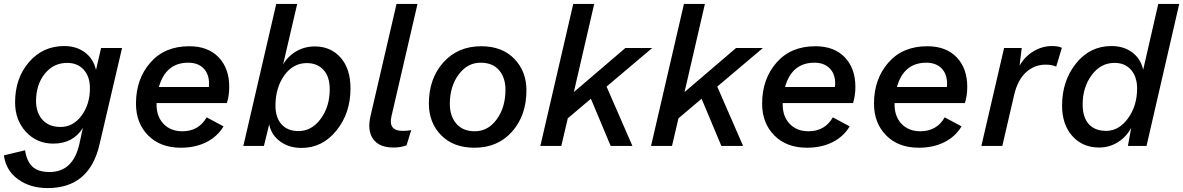

<svg xmlns="http://www.w3.org/2000/svg" viewBox="-31 -745 6039 980"><path d="M485 -500H592L477 -8Q426 215 212 215Q123 215 61 170Q-1 125 -11 48L97 22Q105 77 134 105Q163 133 222 133Q342 133 374 -10L392 -92Q342 -12 241 -12Q157 -12 101.5 -72Q46 -132 46 -222Q46 -346 117 -428Q188 -510 297 -510Q359 -510 402.5 -477.5Q446 -445 459 -388ZM278 -97Q342 -97 385 -154.5Q428 -212 428 -295Q428 -354 396.5 -389Q365 -424 312 -424Q242 -424 197.5 -368.5Q153 -313 153 -229Q153 -170 186 -133.5Q219 -97 278 -97Z M1127 -219H768V-212Q768 -150 804 -112.5Q840 -75 900 -75Q983 -75 1024 -146L1110 -100Q1079 -48 1022.5 -19.5Q966 9 892 9Q787 9 725 -54Q663 -117 663 -216Q663 -341 736 -425Q809 -509 935 -509Q1031 -509 1085 -452.5Q1139 -396 1139 -302Q1139 -256 1127 -219ZM930 -425Q815 -425 780 -301H1035Q1036 -307 1036 -318Q1036 -368 1007.5 -396.5Q979 -425 930 -425Z M1576 -508Q1657 -508 1707.5 -451Q1758 -394 1758 -293Q1758 -168 1686.5 -79Q1615 10 1508 10Q1444 10 1399 -23Q1354 -56 1343 -110L1316 0H1211L1379 -725H1486L1414 -416Q1438 -458 1481 -483Q1524 -508 1576 -508ZM1493 -76Q1560 -76 1606 -138.5Q1652 -201 1652 -289Q1652 -354 1620 -388.5Q1588 -423 1535 -423Q1465 -423 1420 -360Q1375 -297 1375 -205Q1375 -146 1405.5 -111Q1436 -76 1493 -76Z M1978 8Q1904 8 1873.5 -35.5Q1843 -79 1860 -152L1993 -725H2100L1967 -151Q1950 -77 2024 -77Q2052 -77 2068 -81L2044 -3Q2014 8 1978 8Z M2391 9Q2283 9 2220.5 -55Q2158 -119 2158 -216Q2158 -344 2232 -426.5Q2306 -509 2425 -509Q2532 -509 2594 -445Q2656 -381 2656 -284Q2656 -156 2583 -73.5Q2510 9 2391 9ZM2393 -75Q2460 -75 2504.5 -136Q2549 -197 2549 -287Q2549 -348 2516.5 -386.5Q2484 -425 2422 -425Q2355 -425 2310 -364.5Q2265 -304 2265 -214Q2265 -153 2298 -114Q2331 -75 2393 -75Z M3298 -500 3065 -303 3197 0H3086L2985 -241L2867 -141L2834 0H2727L2895 -725H3002L2898 -275L3161 -500Z M3863 -500 3630 -303 3762 0H3651L3550 -241L3432 -141L3399 0H3292L3460 -725H3567L3463 -275L3726 -500Z M4323 -219H3964V-212Q3964 -150 4000 -112.5Q4036 -75 4096 -75Q4179 -75 4220 -146L4306 -100Q4275 -48 4218.5 -19.5Q4162 9 4088 9Q3983 9 3921 -54Q3859 -117 3859 -216Q3859 -341 3932 -425Q4005 -509 4131 -509Q4227 -509 4281 -452.5Q4335 -396 4335 -302Q4335 -256 4323 -219ZM4126 -425Q4011 -425 3976 -301H4231Q4232 -307 4232 -318Q4232 -368 4203.5 -396.5Q4175 -425 4126 -425Z M4894 -219H4535V-212Q4535 -150 4571 -112.5Q4607 -75 4667 -75Q4750 -75 4791 -146L4877 -100Q4846 -48 4789.5 -19.5Q4733 9 4659 9Q4554 9 4492 -54Q4430 -117 4430 -216Q4430 -341 4503 -425Q4576 -509 4702 -509Q4798 -509 4852 -452.5Q4906 -396 4906 -302Q4906 -256 4894 -219ZM4697 -425Q4582 -425 4547 -301H4802Q4803 -307 4803 -318Q4803 -368 4774.5 -396.5Q4746 -425 4697 -425Z M5339 -510Q5371 -510 5389 -501L5360 -405Q5338 -415 5306 -415Q5249 -415 5206 -376Q5163 -337 5145 -259L5085 0H4978L5094 -500H5184L5173 -410Q5200 -457 5244.5 -483.5Q5289 -510 5339 -510Z M5579 8Q5495 8 5442.5 -50.5Q5390 -109 5390 -206Q5390 -332 5461 -421Q5532 -510 5642 -510Q5704 -510 5747.5 -478Q5791 -446 5804 -389L5881 -725H5988L5821 0H5726L5743 -93Q5718 -46 5674.5 -19Q5631 8 5579 8ZM5615 -77Q5680 -77 5726.5 -141Q5773 -205 5773 -293Q5773 -353 5742 -388.5Q5711 -424 5658 -424Q5587 -424 5541 -361.5Q5495 -299 5495 -212Q5495 -147 5526 -112Q5557 -77 5615 -77Z"/></svg>

Font: Elaine Sans Medium
Style: Italic
Weight: 500
Italic angle: -13°
Designer: Wei Huang
Foundry: Wei Huang
Version: Version 2.001;December 24, 2019;FontCreator 12.0.0.2547 64-b